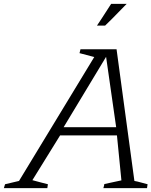

<svg xmlns="http://www.w3.org/2000/svg" viewBox="-59 -970 781 990"><path d="M488 -677 269 -314H540ZM185 0H-39Q-34 -17 -33 -20L39 -37L427 -676Q387 -686 351 -696L356 -716H542L634 -37Q647 -35 672 -28Q697 -21 702 -20Q702 -19 699 0H474Q475 -4 477 -11Q479 -18 479 -21L567 -40L544 -272H251L108 -41Q121 -37 149 -30Q177 -23 188 -20Q188 -19 185 0ZM514 -950H594Q495 -848 483 -838H441Q455 -858 514 -950Z"/></svg>

Font: Afta serif
Style: Italic
Weight: 400
Italic angle: -12°
Designer: parq.ink
Foundry: Oriol Esparraguera Font
Version: Version 1.000